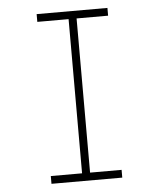

<svg xmlns="http://www.w3.org/2000/svg" viewBox="-51 -744 652 789"><g transform="rotate(-5 275.0 -350.0)"><path d="M129.5 0V-32H258.5V-668H129.5V-700H421.5V-668H291.5V-32H421.5V0Z"/></g></svg>

Font: Trispace SemiCondensed Thin
Style: Regular
Weight: 100
Width: 4
Designer: Tyler Finck
Foundry: Etcetera Type Company
Version: Version 1.210; ttfautohint (v1.8.3)